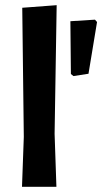

<svg xmlns="http://www.w3.org/2000/svg" viewBox="-20 -722 395 742"><path d="M199 -702 191 -205 198 0H65L72 -193L66 -692ZM347 -646 355 -637 322 -437 264 -428 254 -436 252 -640Z"/></svg>

Font: Alegreya Sans SC
Style: Bold
Weight: 700
Designer: Juan Pablo del Peral
Foundry: Huerta Tipografica
Version: Version 2.007